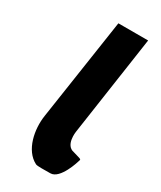

<svg xmlns="http://www.w3.org/2000/svg" viewBox="-210 -897 825 984"><g transform="rotate(30 202.0 -405.0)"><path d="M184.4 -825 94.5 -225C81.5 -140 103.2 -27 180.3 12C190.5 17 234.8 15 266.8 15C324.8 15 360.8 -109 360.8 -109C366.7 -128 371.8 -122 316.4 -139C260.9 -149 273.9 -234 273.9 -234L360.4 -825Z"/></g></svg>

Font: Sztylet
Style: BdObl
Weight: 700
Foundry: Cannot Into Space Fonts, PlusOne Fonts
Version: Version 0.12